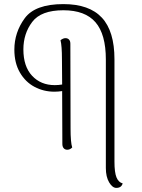

<svg xmlns="http://www.w3.org/2000/svg" viewBox="-20 -721 691 936"><path d="M578 173Q572 195 547 195Q528 195 512 168Q496 141 496 98V-431Q496 -554 445.5 -612.5Q395 -671 289 -671Q180 -671 137 -614Q94 -557 94 -480Q94 -397 136.5 -351.5Q179 -306 247 -306Q265 -306 283 -309L282 -433Q282 -497 275 -525Q288 -535 299 -535Q310 -535 316.5 -528Q323 -521 323 -508L324 -94Q324 -27 332 -2Q321 9 308 9Q297 9 290.5 1.5Q284 -6 284 -19L283 -277Q264 -274 245 -274Q193 -274 148.5 -297.5Q104 -321 77 -367.5Q50 -414 50 -479Q50 -563 100.5 -632Q151 -701 289 -701Q415 -701 476.5 -635Q538 -569 538 -432V67Q538 120 548 144Q558 168 578 173Z"/></svg>

Font: Arima Madurai ExtraLight
Style: Regular
Weight: 275
Designer: Joana Correia and Natanael Gama
Foundry: NDISCOVER
Version: Version 1.019